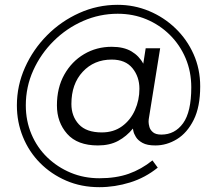

<svg xmlns="http://www.w3.org/2000/svg" viewBox="-20 -676 892 796"><path d="M392 100Q317 100 254.5 73Q192 46 146 -0.5Q100 -47 75 -108.5Q50 -170 50 -239Q50 -321 83.5 -396Q117 -471 175 -529.5Q233 -588 308.5 -622Q384 -656 468 -656Q536 -656 597.5 -630.5Q659 -605 707 -559Q755 -513 782.5 -451.5Q810 -390 810 -318Q810 -233 783 -179Q756 -125 713.5 -99Q671 -73 624 -73Q590 -73 571 -83.5Q552 -94 543.5 -108Q535 -122 533 -132.5Q531 -143 531 -143Q505 -111 470 -92Q435 -73 386 -73Q301 -73 258.5 -121Q216 -169 216 -239Q216 -312 246.5 -366.5Q277 -421 328.5 -451.5Q380 -482 443 -482Q493 -482 525 -463Q557 -444 574 -412L584 -476H644L597 -184Q597 -184 596.5 -180.5Q596 -177 596 -171Q596 -162 599.5 -149.5Q603 -137 614.5 -127.5Q626 -118 649 -118Q705 -118 739 -165Q773 -212 773 -314Q773 -379 749.5 -434.5Q726 -490 684 -531.5Q642 -573 587 -596Q532 -619 468 -619Q393 -619 324.5 -589Q256 -559 202.5 -506Q149 -453 118 -384.5Q87 -316 87 -239Q87 -175 110.5 -119.5Q134 -64 176 -23.5Q218 17 273 40Q328 63 392 63Q461 63 513.5 44.5Q566 26 612 -11L634 19Q582 61 519 80.5Q456 100 392 100ZM402 -127Q451 -127 486 -152.5Q521 -178 539.5 -219.5Q558 -261 558 -308Q558 -358 529 -393.5Q500 -429 443 -429Q370 -429 323 -378.5Q276 -328 276 -245Q276 -194 307 -160.5Q338 -127 402 -127Z"/></svg>

Font: Questrial
Style: Regular
Weight: 400
Designer: Joe Prince, Laura Meseguer
Foundry: Joe Prince, Laura Meseguer
Version: Version 2.000; ttfautohint (v1.8.3)